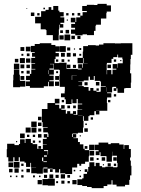

<svg xmlns="http://www.w3.org/2000/svg" viewBox="-20 -945 733 995"><path d="M49 -108H23V-130H15V-172H17V-200H55V-193H78V-172V-199H103H84V-223H108V-204H112V-225H140V-204H149V-198H173V-174H179V-188H193V-174H179V-173H202V-195H222V-197H202V-225H222V-232H207V-250H225V-235H231V-253H228V-282V-259H204V-283H227V-286H201V-312H197V-350V-380H226V-381V-411H264V-433H288V-409H266V-402H287V-383H297V-400H315V-382H298V-376H321V-356H328V-369H344V-356H358V-369H374V-353H361V-350H381V-376H406V-378H383V-404H406V-408H383V-432H357H377V-410H355V-430H351V-406H321V-430H315V-441H296V-461H315V-472H316V-495H290V-523H288V-559H290V-582H287V-584H259V-558H236V-553H258V-529H236V-524H259V-498H233V-521H229V-498H207V-490H177H135V-499H114V-523H135V-530H115V-552H135V-562H142V-585H163V-588H143V-614H162V-617H142V-645H162V-651H146V-671H160V-675H140V-707H160V-717H186V-721H246V-712H267V-705H290V-677H268V-670H285V-652H268V-639H263V-618H287V-620H325V-588H353H383V-585H403V-590H385V-612H407V-594H410V-617H434V-618H413V-644H410V-617H382V-645H409V-678H411V-706H436V-711H476V-709H493V-714H516V-721H576V-719H577V-720H606V-721H666V-661H658V-639H656V-611H655V-582H654V-565H660V-517H658V-489H630V-487H623V-464H589V-487H583V-474H569V-488H582V-495H564V-493H561V-466H535V-462H557V-440H535V-432H534V-411H536V-371H496H478V-370H495V-352H477V-369H469V-348H444V-343H410V-318H413V-284H410V-257H384V-253H356V-251H353V-235H357V-250H375V-232H360V-229H384V-209H394V-197H412V-174H419V-188H433V-174H419V-167H442V-135H421H440V-107H421V-96H380V-77H354V-43H318V-47H292V-68H286V-51H266V-68H253V-54H239V-68H253V-71H227V-50H205V-72H202V-45H170V-72V-47H142V-75H167V-76H141V-101H137V-80H115V-102H136H107V-108H83V-130H77V-110H55V-130H49ZM321 -676H291V-706H321ZM138 -679H114V-703H138ZM106 -681H86V-701H106ZM344 -683H328V-699H344ZM401 -686H391V-696H401ZM369 -688H363V-694H369ZM316 -651H296V-671H316ZM346 -651H326V-671H346ZM374 -653H358V-669H374ZM133 -654H119V-668H133ZM101 -656H91V-666H101ZM401 -656H391V-666H401ZM533 -584V-560H557H563V-584H583V-589H564V-613H588V-594H590V-617H616V-639H614V-647H592V-662H588V-649H567V-640H558V-619H534V-613H533ZM109 -618H83V-644H109ZM137 -620H115V-642H137ZM75 -622H57V-640H75ZM313 -624H299V-638H313ZM282 -625H270V-637H282ZM582 -625H570V-637H582ZM341 -626H331V-636H341ZM609 -628H603V-634H609ZM80 -587H52V-615H80ZM257 -590H236V-584H259V-614H239V-612H257ZM106 -591H86V-611H106ZM555 -592H537V-610H555ZM345 -592H327V-610H345ZM135 -592H117V-610H135ZM374 -593H358V-609H374ZM84 -493H48V-529H49V-558H52V-585H80V-558H83V-529H84V-526H111V-496H84ZM557 -560H535V-582H557ZM233 -561V-581H231V-561ZM134 -563H118V-579H134ZM102 -565H90V-577H102ZM281 -566H271V-576H281ZM353 -554H352V-531H354V-553H378V-531V-554H353ZM406 -501H387V-499H414V-494H439V-475H448V-489H464V-475H480V-469H497V-470H502V-495H528V-498H503V-523H498V-526H471V-551H449H466V-531H446V-548H439V-528H414V-523H386V-502V-521H406ZM286 -531H266V-551H286ZM106 -531H86V-551H106ZM287 -500H265V-522H287ZM495 -502H477V-520H495ZM434 -503H418V-519H434ZM531 -470V-493H530V-470ZM492 -475H480V-487H492ZM582 -445H570V-457H582ZM552 -415H540V-427H552ZM312 -415H300V-427H312ZM343 -384H329V-398H343ZM373 -384H359V-398H373ZM385 -345H408V-346H385ZM438 -319H414V-343H438ZM195 -322H177V-340H195ZM462 -325H450V-337H462ZM170 -287H142V-315H170ZM195 -292H177V-310H195ZM430 -297H422V-305H430ZM169 -258H143V-284H169ZM139 -258H113V-284H139ZM435 -262H417V-280H435ZM194 -263H178V-279H194ZM108 -229H84V-253H108ZM195 -232H177V-250H195ZM162 -235H150V-247H162ZM132 -235H120V-247H132ZM399 -238H393V-244H399ZM162 -205H150V-217H162ZM191 -206H181V-216H191ZM69 -208H63V-214H69ZM496 -141H476V-161H491V-167H472V-195H491V-206H541V-198H554V-203H598V-196H621V-173H624V-193H648V-173H658V-129H654V-113H658V-86H661V-36H654V-13H650V13H628V21H584V12H563V-11H558V11H536V19H517V30H455V24H431V19H406V14H381V-16H406V-21H413V-44H431V-54H419V-68H433V-56H437V-80H443V-104H469V-84H476V-101H496V-84H509V-78H526V-81H566V-78H587V-80H589V-101H586V-138H563V-159H562V-135H560V-107H532V-135H530V-136H501V-156H496ZM470 -167H442V-195H470ZM230 -168V-187V-168ZM227 -162V-144H229V-167H208V-162ZM468 -139H444V-163H468ZM208 -133H223V-140H208ZM465 -112H447V-130H465ZM525 -112H507V-130H525ZM585 -112H567V-130H585ZM198 -110H204V-129H198ZM491 -116H481V-126H491ZM205 -105H223V-109H205ZM81 -76H51V-106H81ZM48 -79H24V-103H48ZM554 -83H538V-99H554ZM582 -85H570V-97H582ZM102 -85H90V-97H102ZM401 -86H391V-96H401ZM519 -88H513V-94H519ZM205 -72H226V-77H205ZM77 -50H55V-72H77ZM135 -52H117V-70H135ZM45 -52H27V-70H45ZM101 -56H91V-66H101ZM370 -57H362V-65H370ZM399 -58H393V-64H399ZM317 -20H295V-42H317ZM256 -21H236V-41H256ZM224 -23H208V-39H224ZM284 -23H268V-39H284ZM343 -24H329V-38H343ZM102 -25H90V-37H102ZM161 -26H151V-36H161ZM40 -27H32V-35H40ZM70 -27H62V-35H70ZM400 -27H392V-35H400ZM190 -27H182V-35H190ZM264 17H228V15H200V-17H228V-19H264ZM377 10H355V-12H377ZM197 10H175V-12H197ZM314 7H298V-9H314ZM342 5H330V-7H342ZM281 4H271V-6H281ZM370 -770H348V-792H369V-829H347V-853H371V-831H375V-855H396V-864H382V-878H396V-864H408V-882H430V-888H406V-914H430V-920H468V-919H485V-925H533V-917H555V-885H533V-877H531V-849H503V-817H478V-812H475V-785H467V-763H431V-767H408V-762H370V-791ZM284 -736H254V-763H221V-789H217V-793H191V-824H162V-858H193V-887H216V-894H232V-908H246V-894H256V-914H282V-890H288V-865V-882H310V-860H293V-855H313V-827H293V-820H308V-802H290V-817H287V-793H285V-765H284ZM213 -897H205V-905H213ZM121 -899H117V-903H121ZM430 -870V-882V-870ZM158 -862H140V-880H158ZM185 -865H173V-877H185ZM335 -865H323V-877H335ZM365 -865H353V-877H365ZM332 -838H326V-844H332ZM369 -801H349V-821H369ZM338 -772H320V-790H338ZM306 -774H292V-788H306ZM344 -736H314V-766H344ZM310 -740H288V-762H310ZM368 -742H350V-760H368ZM397 -743H381V-759H397Z"/></svg>

Font: Rubik Storm
Style: Regular
Weight: 400
Designer: Hubert and Fischer, NaN
Foundry: Hubert and Fischer, NaN
Version: Version 2.201